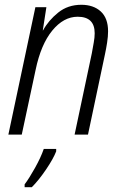

<svg xmlns="http://www.w3.org/2000/svg" viewBox="-20 -562 515 803"><path d="M71 1 129 -270Q151 -376 198.5 -434Q246 -492 305 -492Q376 -492 376 -423Q376 -405 372 -383.5Q368 -362 364 -339L292 1H348L419 -335Q424 -358 428 -384Q432 -410 432 -431Q432 -486 401.5 -514Q371 -542 320 -542Q264 -542 223.5 -509.5Q183 -477 160 -435H159L174 -532H128L15 1ZM113 221Q142 192 172.5 147Q203 102 215 71V61H163Q151 96 126.5 140Q102 184 83 209V221Z"/></svg>

Font: Noto Sans UI SemiCondensed Light
Style: Italic
Weight: 300
Width: 4
Designer: Monotype Design Team
Foundry: Monotype Imaging Inc.
Version: 1.001